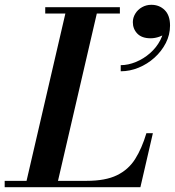

<svg xmlns="http://www.w3.org/2000/svg" viewBox="-66 -780 729 800"><path d="M38.5 0 212.5 -750H343.5L169.5 0ZM-46.5 0V-26.5H295Q373.5 -26.5 421.2 -49.8Q469 -73 497 -117.2Q525 -161.5 544 -225H571L519 0ZM122.5 -723.5V-750H433.5V-723.5ZM437 -483V-508.5Q468 -508.5 500.2 -521.8Q532.5 -535 559.2 -558.5Q586 -582 602 -612.8Q618 -643.5 617 -678H641.5Q641.5 -659.5 629 -646.5Q616.5 -633.5 598 -627Q579.5 -620.5 561.5 -620.5Q525 -620.5 506.2 -640Q487.5 -659.5 487.5 -687.5Q487.5 -706.5 497.8 -723.2Q508 -740 525.8 -750Q543.5 -760 564.5 -760Q598 -760 620.2 -738Q642.5 -716 642.5 -673.5Q642.5 -635 624.8 -600.5Q607 -566 577.5 -539.5Q548 -513 511.5 -498Q475 -483 437 -483Z"/></svg>

Font: Bodoni Moda 9pt SemiBold
Style: Italic
Weight: 600
Italic angle: -13°
Designer: Owen Earl
Foundry: indestructible type
Version: Version 2.004